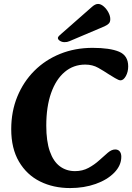

<svg xmlns="http://www.w3.org/2000/svg" viewBox="-20 -939 671 975"><path d="M336 16Q251 16 183.5 -17.5Q116 -51 76.5 -118Q37 -185 37 -283Q37 -373 68 -448.5Q99 -524 154.5 -579.5Q210 -635 285.5 -665.5Q361 -696 450 -696Q538 -696 584.5 -676.5Q631 -657 631 -602Q631 -574 619 -552.5Q607 -531 592 -531Q583 -531 564 -542.5Q545 -554 532 -562Q508 -578 479 -594.5Q450 -611 413 -611Q353 -611 308.5 -573.5Q264 -536 239.5 -466.5Q215 -397 215 -301Q215 -222 233 -170.5Q251 -119 284 -94.5Q317 -70 361 -70Q399 -70 429.5 -86.5Q460 -103 484 -125Q508 -147 527.5 -163.5Q547 -180 565 -180Q580 -180 588 -170Q596 -160 596 -143Q596 -99 560.5 -62.5Q525 -26 466 -5Q407 16 336 16ZM283 -760Q274 -752 274 -746Q274 -738 284.5 -731.5Q295 -725 307 -725Q315 -725 320.5 -726Q326 -727 333 -730L510 -805Q525 -812 532.5 -819.5Q540 -827 540 -842Q540 -858 530.5 -876Q521 -894 506.5 -906.5Q492 -919 478 -919Q464 -919 448 -905Z"/></svg>

Font: Alkatra
Style: Bold
Weight: 700
Designer: Suman Bhandary
Version: Version 1.100;gftools[0.9.22]